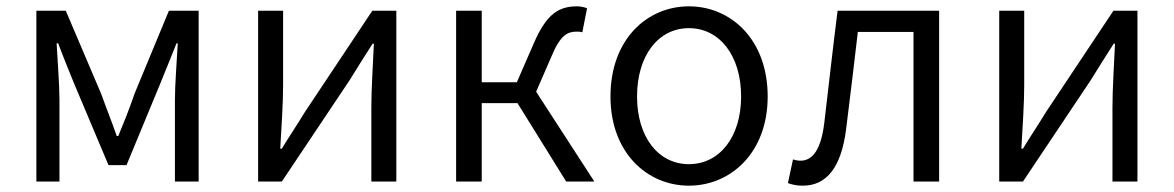

<svg xmlns="http://www.w3.org/2000/svg" viewBox="-20 -574 3710 607"><path d="M95 0H168V-258C168 -305 162 -382 159 -437H164C179 -396 197 -353 213 -313L323 -52H380L488 -313C504 -353 522 -396 538 -437H542C539 -382 533 -305 533 -258V0H608V-540H514L405 -277C390 -232 372 -188 354 -144H349C334 -188 316 -232 300 -277L188 -540H95Z M796 0H871L1085 -320C1105 -353 1137 -403 1158 -436H1162C1159 -366 1154 -294 1154 -235V0H1233V-540H1157L944 -220C924 -187 891 -137 871 -104H866C870 -174 875 -247 875 -304V-540H796Z M1675 -284 1724 -397C1752 -464 1775 -474 1803 -474C1811 -474 1814 -474 1821 -472L1836 -548C1828 -551 1816 -554 1805 -554C1749 -554 1709 -533 1668 -438L1614 -314H1503V-540H1422V0H1503V-248H1616L1770 0H1859Z M2158 13C2290 13 2407 -91 2407 -269C2407 -450 2290 -554 2158 -554C2026 -554 1910 -450 1910 -269C1910 -91 2026 13 2158 13ZM2158 -55C2061 -55 1994 -141 1994 -269C1994 -398 2061 -485 2158 -485C2255 -485 2323 -398 2323 -269C2323 -141 2255 -55 2158 -55Z M2518 13C2594 13 2640 -46 2655 -166C2668 -268 2680 -371 2692 -473H2868V0H2949V-540H2628C2613 -422 2600 -304 2586 -186C2576 -103 2550 -66 2511 -66C2501 -66 2494 -68 2487 -70L2471 5C2486 10 2499 13 2518 13Z M3139 0H3214L3428 -320C3448 -353 3480 -403 3501 -436H3505C3502 -366 3497 -294 3497 -235V0H3576V-540H3500L3287 -220C3267 -187 3234 -137 3214 -104H3209C3213 -174 3218 -247 3218 -304V-540H3139Z"/></svg>

Font: Genne Gothic Normal
Style: Regular
Weight: 350
Designer: Ryoko NISHIZUKA (kana & ideographs); Paul D. Hunt (Latin, Greek & Cyrillic); Wenlong ZHANG (bopomofo); Sandoll Communica
Foundry: Adobe Systems Incorporated
Version: Version 1.004;PS 1.004;hotconv 16.6.51;makeotf.lib2.5.65220